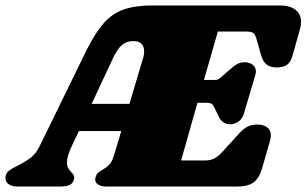

<svg xmlns="http://www.w3.org/2000/svg" viewBox="-61 -686 1127 706"><path d="M1046 -606Q1046 -592 1042 -579L1016 -486Q1009 -459 995.5 -448.5Q982 -438 957 -438Q933 -438 919.5 -448.5Q906 -459 899 -483L883 -540Q878 -558 871 -564Q864 -570 844 -570H740L689 -392H733Q740 -392 752 -402L786 -432Q801 -445 812 -451Q823 -457 839 -457Q857 -457 868.5 -447.5Q880 -438 880 -423Q880 -419 878 -411L837 -272Q831 -250 816.5 -239.5Q802 -229 785 -229Q757 -229 743 -258L726 -293Q719 -308 704 -308H665L605 -96H694Q713 -96 727.5 -103.5Q742 -111 759 -130L819 -196Q835 -213 849.5 -220.5Q864 -228 885 -228Q907 -228 921 -218Q935 -208 935 -188Q935 -180 932 -169L903 -68Q892 -30 871 -15Q850 0 810 0H333Q312 0 300.5 -7Q289 -14 289 -26Q289 -32 292 -39Q295 -47 300.5 -51.5Q306 -56 316 -62Q332 -71 342 -82Q352 -93 359 -118L385 -204H229L202 -147Q185 -110 185 -89Q185 -77 189 -69.5Q193 -62 201 -53Q208 -46 210.5 -40.5Q213 -35 211 -26Q207 -11 194.5 -5.5Q182 0 155 0H6Q-17 0 -29 -8.5Q-41 -17 -41 -31Q-41 -47 -30 -56.5Q-19 -66 4 -77Q34 -92 52.5 -106.5Q71 -121 84 -147L258 -503Q290 -567 321.5 -602Q353 -637 395 -651.5Q437 -666 501 -666H968Q1005 -666 1025.5 -650Q1046 -634 1046 -606ZM415 -304 465 -472Q469 -484 469 -497Q469 -516 458.5 -525.5Q448 -535 429 -535Q405 -535 388 -521Q371 -507 354 -471L276 -304Z"/></svg>

Font: Shrikhand
Style: Regular
Weight: 400
Italic angle: -14°
Designer: Jonny Pinhorn
Foundry: Jonny Pinhorn
Version: Version 1.001;PS 1.001;hotconv 1.0.88;makeotf.lib2.5.647800